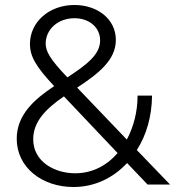

<svg xmlns="http://www.w3.org/2000/svg" viewBox="-20 -739 707 769"><path d="M661 0 528 -138C567 -199 588 -273 589 -356H531C531 -291 515 -231 488 -180L289 -388C374 -444 444 -498 444 -579C444 -663 370 -719 278 -719C177 -719 100 -651 100 -563C100 -512 125 -471 197 -394C117 -341 47 -279 47 -183C47 -68 149 10 274 10C359 10 433 -26 489 -86L571 0ZM281 -45C198 -45 113 -92 113 -181C113 -253 165 -304 236 -353L451 -126C407 -75 349 -45 281 -45ZM163 -565C163 -620 211 -666 278 -666C338 -666 381 -629 381 -577C381 -520 327 -480 250 -429C179 -503 163 -534 163 -565Z"/></svg>

Font: Raleway Reg
Style: Regular
Weight: 400
Designer: Matt McInerney, Pablo Impallari, Rodrigo Fuenzalida
Foundry: Matt McInerney, Pablo Impallari, Rodrigo Fuenzalida
Version: Version 3.00 July 28, 2015